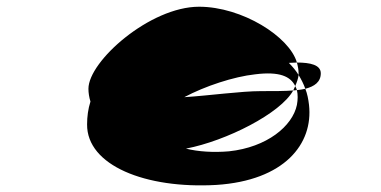

<svg xmlns="http://www.w3.org/2000/svg" viewBox="-20 -898 1133 571"><path d="M239 -528C238 -406 413 -336 623 -348C826 -361 912 -470 899 -586C897 -603 894 -619 888 -634C880 -632 872 -631 863 -630C866 -617 866 -602 863 -586C850 -523 774 -460 661 -448C615 -444 569 -447 533 -456C653 -479 815 -561 852 -629C828 -627 793 -627 756 -627C697 -627 605 -614 528 -609C590 -642 675 -670 739 -677C811 -686 844 -671 858 -642C863 -654 867 -665 868 -675C860 -688 850 -700 839 -711C847 -711 855 -712 863 -712C841 -789 700 -878 572 -878C426 -878 243 -716 243 -634C243 -622 245 -609 249 -596C242 -574 239 -551 239 -528ZM852 -629C856 -629 859 -630 863 -630C862 -634 860 -638 858 -642C856 -638 854 -633 852 -629ZM863 -712C866 -701 868 -690 868 -680V-675C876 -662 883 -648 888 -634C915 -641 934 -654 934 -680C934 -705 903 -712 863 -712Z"/></svg>

Font: Ampere
Style: UltExt
Weight: 400
Version: Version 1